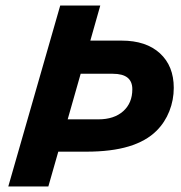

<svg xmlns="http://www.w3.org/2000/svg" viewBox="-20 -675 654 695"><path d="M10 0 198 -655H343L307 -528H420Q509 -528 559 -482Q609 -436 609 -357Q609 -313 593 -272.5Q577 -232 547 -202Q509 -164 446 -145Q383 -126 292 -126H191L155 0ZM459 -352Q459 -380 441.5 -394Q424 -408 388 -408H272L225 -243H336Q393 -243 426 -272.5Q459 -302 459 -352Z"/></svg>

Font: Intel One Mono
Style: Bold Italic
Weight: 700
Italic angle: -16°
Monospace: yes
Designer: Fred Shallcrass
Foundry: Frere-Jones Type LLC
Version: Version 1.400;hotconv 1.1.0;makeotfexe 2.6.0;FJTRelease1.4